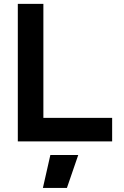

<svg xmlns="http://www.w3.org/2000/svg" viewBox="-20 -713 626 968"><path d="M69.8 0V-693.4H198.7V0ZM69.8 0V-118.7H545.4V0ZM196.3 234.4 233.9 68.4H374.5L317.4 234.4Z"/></svg>

Font: Cascadia Mono
Style: Regular
Weight: 400
Monospace: yes
Designer: Aaron Bell
Foundry: Saja Typeworks
Version: Version 2102.003